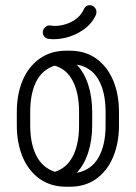

<svg xmlns="http://www.w3.org/2000/svg" viewBox="-20 -706 517 731"><path d="M44 -280Q44 -347 66 -399.5Q88 -452 130.5 -482.5Q173 -513 233 -513H245Q305 -513 347 -482.5Q389 -452 411 -399.5Q433 -347 433 -280V-229Q433 -162 411 -109Q389 -56 347 -25.5Q305 5 245 5H233Q173 5 130.5 -25.5Q88 -56 66 -109Q44 -162 44 -229ZM331 -229Q331 -173 316 -126Q301 -79 272 -48Q327 -58 354.5 -105.5Q382 -153 382 -229V-280Q382 -356 354.5 -403.5Q327 -451 272 -460Q301 -430 316 -383Q331 -336 331 -280ZM95 -280V-229Q95 -159 118.5 -113Q142 -67 189 -52Q234 -66 257.5 -111.5Q281 -157 281 -229V-280Q281 -351 257.5 -397Q234 -443 188 -456Q141 -441 118 -395.5Q95 -350 95 -280ZM299 -670Q306 -688 325 -686Q335 -685 341.5 -676.5Q348 -668 347 -658Q347 -654 346 -651Q329 -614 296.5 -592Q264 -570 228.5 -562Q193 -554 166 -558Q155 -559 148.5 -567Q142 -575 143 -586Q145 -597 153 -603.5Q161 -610 171 -609Q192 -605 217.5 -610.5Q243 -616 265 -630.5Q287 -645 299 -670Z"/></svg>

Font: Libertine Sup
Style: Regular
Weight: 400
Designer: Bastien Sozeau
Foundry: NBR — Bastien Sozeau
Version: Version 2.003; ttfautohint (v1.8.4.7-5d5b);gftools[0.9.33]